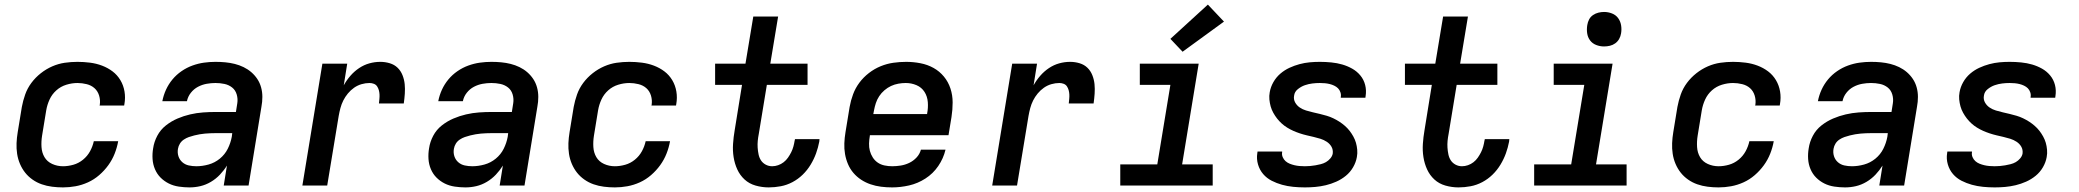

<svg xmlns="http://www.w3.org/2000/svg" viewBox="-20 -807 9040 835"><path d="M254 8Q230 8 206.5 5Q183 2 161.5 -5.5Q140 -13 121.5 -26Q103 -39 89.5 -56Q76 -73 67 -94Q58 -115 54.5 -138Q51 -161 52 -184.5Q53 -208 57 -232L75 -342Q80 -369 89.5 -396Q99 -423 116.5 -446.5Q134 -470 157.5 -488.5Q181 -507 207.5 -518.5Q234 -530 261.5 -534Q289 -538 317 -538Q344 -538 371.5 -534.5Q399 -531 424 -521.5Q449 -512 469.5 -496.5Q490 -481 503.5 -458.5Q517 -436 521.5 -409Q526 -382 521 -354Q521 -353 520.5 -351.5Q520 -350 520 -348H413Q413 -349 413.5 -349.5Q414 -350 414 -351Q417 -372 411 -391.5Q405 -411 391 -423.5Q377 -436 357 -441Q337 -446 317 -446Q293 -446 268.5 -438.5Q244 -431 225 -414Q206 -397 195.5 -374Q185 -351 181 -327L163 -217Q159 -192 160.5 -167.5Q162 -143 173.5 -123.5Q185 -104 207 -94Q229 -84 254 -84Q276 -84 299 -90.5Q322 -97 341 -112.5Q360 -128 371.5 -149Q383 -170 388 -193H494Q489 -165 478.5 -138.5Q468 -112 451 -88.5Q434 -65 411.5 -45.5Q389 -26 362.5 -14Q336 -2 308.5 3Q281 8 254 8Z M804 8Q781 8 757.5 4.5Q734 1 714 -9Q694 -19 678.5 -34.5Q663 -50 654 -71Q645 -92 643.5 -115.5Q642 -139 646 -162Q650 -190 664 -216.5Q678 -243 701.5 -261.5Q725 -280 752 -291.5Q779 -303 807 -309.5Q835 -316 863 -318Q891 -320 918 -320H1006L1012 -358Q1015 -377 1009.5 -396Q1004 -415 989.5 -426.5Q975 -438 956 -442Q937 -446 917 -446Q898 -446 878.5 -442.5Q859 -439 841 -429.5Q823 -420 810 -403.5Q797 -387 793 -367H686Q691 -393 702 -417Q713 -441 730 -461.5Q747 -482 769.5 -497.5Q792 -513 817 -522Q842 -531 867 -534.5Q892 -538 917 -538Q939 -538 960 -536Q981 -534 1001 -529Q1021 -524 1039.5 -515Q1058 -506 1073 -493Q1088 -480 1099 -463.5Q1110 -447 1115.5 -427Q1121 -407 1121 -385.5Q1121 -364 1117 -343L1061 0H953L967 -87Q954 -66 936.5 -47.5Q919 -29 897 -16Q875 -3 851.5 2.5Q828 8 804 8Q804 8 804 8Q804 8 804 8ZM834 -84Q860 -84 887 -91.5Q914 -99 936 -117Q958 -135 970.5 -160Q983 -185 988 -212L990 -228H918Q907 -228 895 -227.5Q883 -227 871.5 -226Q860 -225 848.5 -223Q837 -221 825 -218Q813 -215 801.5 -211Q790 -207 779.5 -200Q769 -193 762.5 -182.5Q756 -172 754 -160Q751 -143 756 -127.5Q761 -112 773 -101.5Q785 -91 801 -87.5Q817 -84 834 -84Z M1295 0 1382 -530H1490L1475 -436Q1487 -458 1504 -477.5Q1521 -497 1542 -511Q1563 -525 1586.5 -531.5Q1610 -538 1634 -538Q1655 -538 1675 -532Q1695 -526 1709 -512.5Q1723 -499 1730.5 -480Q1738 -461 1740 -441Q1742 -421 1740.5 -399.5Q1739 -378 1736 -357H1628Q1629 -367 1630 -377Q1631 -387 1630.5 -396.5Q1630 -406 1627.5 -415Q1625 -424 1620 -431.5Q1615 -439 1606 -442.5Q1597 -446 1587 -446Q1570 -446 1552.5 -441Q1535 -436 1520 -425.5Q1505 -415 1493 -400.5Q1481 -386 1473 -370Q1465 -354 1460.5 -337Q1456 -320 1453 -303L1403 0Z M2004 8Q1981 8 1957.5 4.5Q1934 1 1914 -9Q1894 -19 1878.5 -34.5Q1863 -50 1854 -71Q1845 -92 1843.5 -115.5Q1842 -139 1846 -162Q1850 -190 1864 -216.5Q1878 -243 1901.5 -261.5Q1925 -280 1952 -291.5Q1979 -303 2007 -309.5Q2035 -316 2063 -318Q2091 -320 2118 -320H2206L2212 -358Q2215 -377 2209.5 -396Q2204 -415 2189.5 -426.5Q2175 -438 2156 -442Q2137 -446 2117 -446Q2098 -446 2078.5 -442.5Q2059 -439 2041 -429.5Q2023 -420 2010 -403.5Q1997 -387 1993 -367H1886Q1891 -393 1902 -417Q1913 -441 1930 -461.5Q1947 -482 1969.5 -497.5Q1992 -513 2017 -522Q2042 -531 2067 -534.5Q2092 -538 2117 -538Q2139 -538 2160 -536Q2181 -534 2201 -529Q2221 -524 2239.5 -515Q2258 -506 2273 -493Q2288 -480 2299 -463.5Q2310 -447 2315.5 -427Q2321 -407 2321 -385.5Q2321 -364 2317 -343L2261 0H2153L2167 -87Q2154 -66 2136.5 -47.5Q2119 -29 2097 -16Q2075 -3 2051.5 2.5Q2028 8 2004 8Q2004 8 2004 8Q2004 8 2004 8ZM2034 -84Q2060 -84 2087 -91.5Q2114 -99 2136 -117Q2158 -135 2170.5 -160Q2183 -185 2188 -212L2190 -228H2118Q2107 -228 2095 -227.5Q2083 -227 2071.5 -226Q2060 -225 2048.5 -223Q2037 -221 2025 -218Q2013 -215 2001.5 -211Q1990 -207 1979.5 -200Q1969 -193 1962.5 -182.5Q1956 -172 1954 -160Q1951 -143 1956 -127.5Q1961 -112 1973 -101.5Q1985 -91 2001 -87.5Q2017 -84 2034 -84Z M2654 8Q2630 8 2606.5 5Q2583 2 2561.5 -5.5Q2540 -13 2521.5 -26Q2503 -39 2489.5 -56Q2476 -73 2467 -94Q2458 -115 2454.5 -138Q2451 -161 2452 -184.5Q2453 -208 2457 -232L2475 -342Q2480 -369 2489.5 -396Q2499 -423 2516.5 -446.5Q2534 -470 2557.5 -488.5Q2581 -507 2607.5 -518.5Q2634 -530 2661.5 -534Q2689 -538 2717 -538Q2744 -538 2771.5 -534.5Q2799 -531 2824 -521.5Q2849 -512 2869.5 -496.5Q2890 -481 2903.5 -458.5Q2917 -436 2921.5 -409Q2926 -382 2921 -354Q2921 -353 2920.5 -351.5Q2920 -350 2920 -348H2813Q2813 -349 2813.5 -349.5Q2814 -350 2814 -351Q2817 -372 2811 -391.5Q2805 -411 2791 -423.5Q2777 -436 2757 -441Q2737 -446 2717 -446Q2693 -446 2668.5 -438.5Q2644 -431 2625 -414Q2606 -397 2595.5 -374Q2585 -351 2581 -327L2563 -217Q2559 -192 2560.5 -167.5Q2562 -143 2573.5 -123.5Q2585 -104 2607 -94Q2629 -84 2654 -84Q2676 -84 2699 -90.5Q2722 -97 2741 -112.5Q2760 -128 2771.5 -149Q2783 -170 2788 -193H2894Q2889 -165 2878.5 -138.5Q2868 -112 2851 -88.5Q2834 -65 2811.5 -45.5Q2789 -26 2762.5 -14Q2736 -2 2708.5 3Q2681 8 2654 8Z M3323 8Q3294 8 3266 0Q3238 -8 3218 -26.5Q3198 -45 3186.5 -70Q3175 -95 3170.5 -123.5Q3166 -152 3168 -181.5Q3170 -211 3175 -240L3207 -438H3090V-530H3222L3256 -735H3364L3330 -530H3492V-438H3315L3280 -225Q3277 -210 3275.5 -195Q3274 -180 3275 -165Q3276 -150 3279 -135.5Q3282 -121 3289.5 -109.5Q3297 -98 3310 -91Q3323 -84 3338 -84Q3351 -84 3364 -88.5Q3377 -93 3388 -101.5Q3399 -110 3407 -121.5Q3415 -133 3421 -145Q3427 -157 3430.5 -170Q3434 -183 3436 -196Q3437 -197 3437 -198.5Q3437 -200 3437 -202H3544Q3544 -199 3543.5 -196.5Q3543 -194 3543 -191Q3538 -165 3529 -140Q3520 -115 3505.5 -91Q3491 -67 3471 -47.5Q3451 -28 3426.5 -15Q3402 -2 3375.5 3Q3349 8 3323 8Z M3860 8Q3835 8 3811.5 5Q3788 2 3766 -5.5Q3744 -13 3725 -25.5Q3706 -38 3691.5 -55Q3677 -72 3668 -93Q3659 -114 3655 -137Q3651 -160 3652 -184Q3653 -208 3657 -232L3675 -342Q3680 -370 3690 -397Q3700 -424 3717.5 -447.5Q3735 -471 3759 -489.5Q3783 -508 3810 -519Q3837 -530 3865 -534Q3893 -538 3921 -538Q3952 -538 3983 -532Q4014 -526 4040 -511.5Q4066 -497 4085 -474Q4104 -451 4113.5 -422Q4123 -393 4123 -361.5Q4123 -330 4118 -298L4105 -219H3763V-217Q3760 -200 3759.5 -183Q3759 -166 3763 -151Q3767 -136 3775.5 -122.5Q3784 -109 3797 -100Q3810 -91 3826.5 -87.5Q3843 -84 3860 -84Q3878 -84 3897 -87Q3916 -90 3934 -98.5Q3952 -107 3966 -122Q3980 -137 3985 -156H4092Q4083 -118 4060.5 -85Q4038 -52 4004.5 -30.5Q3971 -9 3933.5 -0.5Q3896 8 3860 8ZM3778 -311H4012V-313Q4017 -338 4015 -363Q4013 -388 4000.5 -407.5Q3988 -427 3966 -436.5Q3944 -446 3919 -446Q3903 -446 3886.5 -443Q3870 -440 3855 -433Q3840 -426 3826.5 -414.5Q3813 -403 3803.5 -388.5Q3794 -374 3789 -358.5Q3784 -343 3781 -327Z M4295 0 4382 -530H4490L4475 -436Q4487 -458 4504 -477.5Q4521 -497 4542 -511Q4563 -525 4586.5 -531.5Q4610 -538 4634 -538Q4655 -538 4675 -532Q4695 -526 4709 -512.5Q4723 -499 4730.5 -480Q4738 -461 4740 -441Q4742 -421 4740.5 -399.5Q4739 -378 4736 -357H4628Q4629 -367 4630 -377Q4631 -387 4630.5 -396.5Q4630 -406 4627.5 -415Q4625 -424 4620 -431.5Q4615 -439 4606 -442.5Q4597 -446 4587 -446Q4570 -446 4552.5 -441Q4535 -436 4520 -425.5Q4505 -415 4493 -400.5Q4481 -386 4473 -370Q4465 -354 4460.5 -337Q4456 -320 4453 -303L4403 0Z M4852 0V-92H5013L5070 -438H4937V-530H5193L5121 -92H5254V0ZM5123 -582 5070 -638 5233 -787 5303 -713Z M5655 8Q5629 8 5604 5.5Q5579 3 5555.5 -3.5Q5532 -10 5510.5 -21Q5489 -32 5473.5 -50Q5458 -68 5451 -92Q5444 -116 5448 -141Q5448 -143 5448.5 -144.5Q5449 -146 5449 -148H5556Q5556 -148 5556 -147Q5556 -146 5556 -145Q5554 -134 5558.5 -123.5Q5563 -113 5571 -106Q5579 -99 5589 -95Q5599 -91 5609.5 -88.5Q5620 -86 5631.5 -85Q5643 -84 5655 -84Q5666 -84 5677.5 -85Q5689 -86 5700.5 -88Q5712 -90 5724 -93Q5736 -96 5746.5 -102Q5757 -108 5765.5 -118Q5774 -128 5776 -139Q5778 -156 5770.5 -169Q5763 -182 5750 -190.5Q5737 -199 5722.5 -203.5Q5708 -208 5693 -211.5Q5678 -215 5663 -218.5Q5648 -222 5633 -227Q5618 -232 5604.5 -238Q5591 -244 5578 -252Q5565 -260 5554 -270Q5543 -280 5534 -291.5Q5525 -303 5517.5 -316.5Q5510 -330 5506 -344.5Q5502 -359 5500.5 -374.5Q5499 -390 5502 -406Q5506 -429 5518 -450Q5530 -471 5548 -486.5Q5566 -502 5587.5 -512Q5609 -522 5631.5 -528Q5654 -534 5676 -536Q5698 -538 5720 -538Q5745 -538 5770 -535.5Q5795 -533 5817.5 -526.5Q5840 -520 5860.5 -508.5Q5881 -497 5896 -479Q5911 -461 5917 -437.5Q5923 -414 5919 -389Q5919 -387 5918.5 -385.5Q5918 -384 5918 -382H5811Q5811 -382 5811 -383Q5811 -384 5811 -385Q5813 -395 5809.5 -405.5Q5806 -416 5799 -423Q5792 -430 5782.5 -434.5Q5773 -439 5763 -441.5Q5753 -444 5742 -445Q5731 -446 5720 -446Q5704 -446 5687.5 -444Q5671 -442 5655 -436.5Q5639 -431 5624.5 -419.5Q5610 -408 5608 -391Q5605 -375 5612.5 -361.5Q5620 -348 5632.5 -339.5Q5645 -331 5660 -326.5Q5675 -322 5690 -318.5Q5705 -315 5720 -311.5Q5735 -308 5750 -303.5Q5765 -299 5778.5 -292.5Q5792 -286 5804.5 -278Q5817 -270 5828.5 -260Q5840 -250 5849 -238.5Q5858 -227 5865.5 -213.5Q5873 -200 5877 -186Q5881 -172 5882.5 -156Q5884 -140 5881 -124Q5877 -101 5864.5 -79.5Q5852 -58 5833 -42.5Q5814 -27 5791.5 -17Q5769 -7 5746 -1.5Q5723 4 5700 6Q5677 8 5655 8Z M6323 8Q6294 8 6266 0Q6238 -8 6218 -26.5Q6198 -45 6186.5 -70Q6175 -95 6170.5 -123.5Q6166 -152 6168 -181.5Q6170 -211 6175 -240L6207 -438H6090V-530H6222L6256 -735H6364L6330 -530H6492V-438H6315L6280 -225Q6277 -210 6275.5 -195Q6274 -180 6275 -165Q6276 -150 6279 -135.5Q6282 -121 6289.5 -109.5Q6297 -98 6310 -91Q6323 -84 6338 -84Q6351 -84 6364 -88.5Q6377 -93 6388 -101.5Q6399 -110 6407 -121.5Q6415 -133 6421 -145Q6427 -157 6430.5 -170Q6434 -183 6436 -196Q6437 -197 6437 -198.5Q6437 -200 6437 -202H6544Q6544 -199 6543.5 -196.5Q6543 -194 6543 -191Q6538 -165 6529 -140Q6520 -115 6505.5 -91Q6491 -67 6471 -47.5Q6451 -28 6426.5 -15Q6402 -2 6375.5 3Q6349 8 6323 8Z M6652 0V-92H6813L6870 -438H6737V-530H6993L6921 -92H7054V0ZM6956 -605Q6938 -605 6921.5 -611.5Q6905 -618 6895 -631.5Q6885 -645 6882.5 -662.5Q6880 -680 6883 -698Q6885 -711 6891 -722.5Q6897 -734 6908 -741.5Q6919 -749 6931.5 -752Q6944 -755 6956 -755Q6974 -755 6990.5 -748.5Q7007 -742 7017 -728.5Q7027 -715 7030 -697.5Q7033 -680 7030 -662Q7028 -649 7021.5 -637.5Q7015 -626 7004.5 -618.5Q6994 -611 6981.5 -608Q6969 -605 6956 -605Z M7454 8Q7430 8 7406.5 5Q7383 2 7361.5 -5.5Q7340 -13 7321.5 -26Q7303 -39 7289.5 -56Q7276 -73 7267 -94Q7258 -115 7254.5 -138Q7251 -161 7252 -184.5Q7253 -208 7257 -232L7275 -342Q7280 -369 7289.5 -396Q7299 -423 7316.5 -446.5Q7334 -470 7357.5 -488.5Q7381 -507 7407.5 -518.5Q7434 -530 7461.5 -534Q7489 -538 7517 -538Q7544 -538 7571.5 -534.5Q7599 -531 7624 -521.5Q7649 -512 7669.5 -496.5Q7690 -481 7703.5 -458.5Q7717 -436 7721.5 -409Q7726 -382 7721 -354Q7721 -353 7720.5 -351.5Q7720 -350 7720 -348H7613Q7613 -349 7613.5 -349.5Q7614 -350 7614 -351Q7617 -372 7611 -391.5Q7605 -411 7591 -423.5Q7577 -436 7557 -441Q7537 -446 7517 -446Q7493 -446 7468.5 -438.5Q7444 -431 7425 -414Q7406 -397 7395.5 -374Q7385 -351 7381 -327L7363 -217Q7359 -192 7360.5 -167.5Q7362 -143 7373.5 -123.5Q7385 -104 7407 -94Q7429 -84 7454 -84Q7476 -84 7499 -90.5Q7522 -97 7541 -112.5Q7560 -128 7571.5 -149Q7583 -170 7588 -193H7694Q7689 -165 7678.5 -138.5Q7668 -112 7651 -88.5Q7634 -65 7611.5 -45.5Q7589 -26 7562.5 -14Q7536 -2 7508.5 3Q7481 8 7454 8Z M8004 8Q7981 8 7957.5 4.5Q7934 1 7914 -9Q7894 -19 7878.5 -34.5Q7863 -50 7854 -71Q7845 -92 7843.5 -115.5Q7842 -139 7846 -162Q7850 -190 7864 -216.5Q7878 -243 7901.5 -261.5Q7925 -280 7952 -291.5Q7979 -303 8007 -309.5Q8035 -316 8063 -318Q8091 -320 8118 -320H8206L8212 -358Q8215 -377 8209.5 -396Q8204 -415 8189.5 -426.5Q8175 -438 8156 -442Q8137 -446 8117 -446Q8098 -446 8078.5 -442.5Q8059 -439 8041 -429.5Q8023 -420 8010 -403.5Q7997 -387 7993 -367H7886Q7891 -393 7902 -417Q7913 -441 7930 -461.5Q7947 -482 7969.5 -497.5Q7992 -513 8017 -522Q8042 -531 8067 -534.5Q8092 -538 8117 -538Q8139 -538 8160 -536Q8181 -534 8201 -529Q8221 -524 8239.5 -515Q8258 -506 8273 -493Q8288 -480 8299 -463.5Q8310 -447 8315.5 -427Q8321 -407 8321 -385.5Q8321 -364 8317 -343L8261 0H8153L8167 -87Q8154 -66 8136.5 -47.5Q8119 -29 8097 -16Q8075 -3 8051.5 2.5Q8028 8 8004 8Q8004 8 8004 8Q8004 8 8004 8ZM8034 -84Q8060 -84 8087 -91.5Q8114 -99 8136 -117Q8158 -135 8170.5 -160Q8183 -185 8188 -212L8190 -228H8118Q8107 -228 8095 -227.5Q8083 -227 8071.5 -226Q8060 -225 8048.5 -223Q8037 -221 8025 -218Q8013 -215 8001.5 -211Q7990 -207 7979.5 -200Q7969 -193 7962.5 -182.5Q7956 -172 7954 -160Q7951 -143 7956 -127.5Q7961 -112 7973 -101.5Q7985 -91 8001 -87.5Q8017 -84 8034 -84Z M8655 8Q8629 8 8604 5.5Q8579 3 8555.5 -3.5Q8532 -10 8510.5 -21Q8489 -32 8473.5 -50Q8458 -68 8451 -92Q8444 -116 8448 -141Q8448 -143 8448.5 -144.5Q8449 -146 8449 -148H8556Q8556 -148 8556 -147Q8556 -146 8556 -145Q8554 -134 8558.5 -123.5Q8563 -113 8571 -106Q8579 -99 8589 -95Q8599 -91 8609.5 -88.5Q8620 -86 8631.5 -85Q8643 -84 8655 -84Q8666 -84 8677.5 -85Q8689 -86 8700.5 -88Q8712 -90 8724 -93Q8736 -96 8746.5 -102Q8757 -108 8765.5 -118Q8774 -128 8776 -139Q8778 -156 8770.5 -169Q8763 -182 8750 -190.5Q8737 -199 8722.5 -203.5Q8708 -208 8693 -211.5Q8678 -215 8663 -218.5Q8648 -222 8633 -227Q8618 -232 8604.5 -238Q8591 -244 8578 -252Q8565 -260 8554 -270Q8543 -280 8534 -291.5Q8525 -303 8517.5 -316.5Q8510 -330 8506 -344.5Q8502 -359 8500.5 -374.5Q8499 -390 8502 -406Q8506 -429 8518 -450Q8530 -471 8548 -486.5Q8566 -502 8587.5 -512Q8609 -522 8631.5 -528Q8654 -534 8676 -536Q8698 -538 8720 -538Q8745 -538 8770 -535.5Q8795 -533 8817.5 -526.5Q8840 -520 8860.5 -508.5Q8881 -497 8896 -479Q8911 -461 8917 -437.5Q8923 -414 8919 -389Q8919 -387 8918.5 -385.5Q8918 -384 8918 -382H8811Q8811 -382 8811 -383Q8811 -384 8811 -385Q8813 -395 8809.5 -405.5Q8806 -416 8799 -423Q8792 -430 8782.5 -434.5Q8773 -439 8763 -441.5Q8753 -444 8742 -445Q8731 -446 8720 -446Q8704 -446 8687.5 -444Q8671 -442 8655 -436.5Q8639 -431 8624.5 -419.5Q8610 -408 8608 -391Q8605 -375 8612.5 -361.5Q8620 -348 8632.5 -339.5Q8645 -331 8660 -326.5Q8675 -322 8690 -318.5Q8705 -315 8720 -311.5Q8735 -308 8750 -303.5Q8765 -299 8778.5 -292.5Q8792 -286 8804.5 -278Q8817 -270 8828.5 -260Q8840 -250 8849 -238.5Q8858 -227 8865.5 -213.5Q8873 -200 8877 -186Q8881 -172 8882.5 -156Q8884 -140 8881 -124Q8877 -101 8864.5 -79.5Q8852 -58 8833 -42.5Q8814 -27 8791.5 -17Q8769 -7 8746 -1.5Q8723 4 8700 6Q8677 8 8655 8Z"/></svg>

Font: Iosevka Curly SmBdExObl
Style: Regular
Weight: 600
Width: 7
Italic angle: -9°
Monospace: yes
Designer: Belleve Invis
Foundry: Belleve Invis
Version: Version 11.1.0; ttfautohint (v1.8.3)